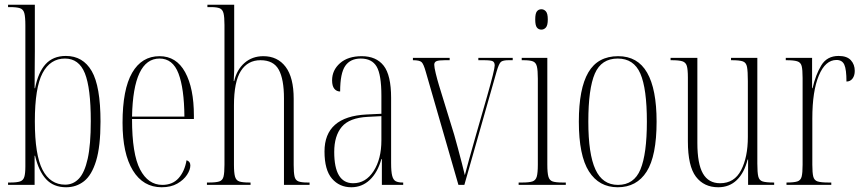

<svg xmlns="http://www.w3.org/2000/svg" viewBox="-20 -780 3637 810"><path d="M259 10Q206 10 174.5 -24Q143 -58 128 -123H126V0H14V-10H23Q51 -10 64.5 -14.5Q78 -19 82.5 -33.5Q87 -48 87 -78V-673Q87 -709 82.5 -725Q78 -741 64 -745.5Q50 -750 22 -750H14V-760H127V-564Q127 -537 126.5 -498.5Q126 -460 126 -408H128Q141 -475 172.5 -509.5Q204 -544 258 -544Q330 -544 367 -480Q404 -416 404 -267Q404 -162 385.5 -101.5Q367 -41 334.5 -15.5Q302 10 259 10ZM255 -1Q289 -1 313 -26.5Q337 -52 350 -110.5Q363 -169 363 -269Q363 -409 338 -471Q313 -533 254 -533Q192 -533 159.5 -471.5Q127 -410 127 -268Q127 -126 159.5 -63.5Q192 -1 255 -1Z M662 10Q584 10 540.5 -61Q497 -132 497 -262Q497 -403 537.5 -473Q578 -543 653 -543Q724 -543 761 -475.5Q798 -408 798 -292V-278H537Q537 -130 571 -65Q605 0 665 0Q708 0 733.5 -28.5Q759 -57 767 -104Q783 -99 783 -82Q783 -64 769 -42.5Q755 -21 728 -5.5Q701 10 662 10ZM758 -288Q757 -407 733 -470Q709 -533 653 -533Q542 -533 537 -288Z M853 0V-10H861Q891 -10 905 -14.5Q919 -19 923 -35Q927 -51 927 -85V-675Q927 -708 923 -724Q919 -740 907 -745Q895 -750 870 -750H855V-760H968V-499Q968 -493 968 -488Q968 -483 967.5 -472Q967 -461 966 -438H968Q979 -486 1011.5 -514.5Q1044 -543 1091 -543Q1151 -543 1185 -498Q1219 -453 1219 -363V-84Q1219 -52 1222.5 -36Q1226 -20 1238.5 -15Q1251 -10 1278 -10H1286V0H1178V-365Q1178 -446 1156 -486Q1134 -526 1079 -526Q1025 -526 996 -480.5Q967 -435 967 -335V-85Q967 -51 971.5 -35Q976 -19 989.5 -14.5Q1003 -10 1032 -10H1037V0Z M1462 10Q1412 10 1380.5 -26.5Q1349 -63 1349 -141Q1349 -288 1526 -297L1589 -300V-376Q1589 -465 1569 -499Q1549 -533 1502 -533Q1458 -533 1436.5 -502Q1415 -471 1415 -394Q1400 -394 1390.5 -405.5Q1381 -417 1381 -441Q1381 -484 1414.5 -513.5Q1448 -543 1506 -543Q1567 -543 1598.5 -503Q1630 -463 1630 -367V-92Q1630 -56 1634.5 -38.5Q1639 -21 1649.5 -15.5Q1660 -10 1679 -10H1681V0H1591V-109H1589Q1573 -52 1540 -21Q1507 10 1462 10ZM1470 -7Q1523 -7 1556 -58Q1589 -109 1589 -188V-290L1531 -287Q1454 -283 1422 -245Q1390 -207 1390 -139Q1390 -7 1470 -7Z M1776 -478Q1767 -510 1758.5 -518Q1750 -526 1722 -526V-536H1877V-526H1857Q1831 -526 1821.5 -522Q1812 -518 1812 -507Q1812 -496 1818.5 -469.5Q1825 -443 1832 -420L1896 -212Q1903 -186 1912 -154Q1921 -122 1928.5 -91.5Q1936 -61 1941 -41Q1949 -71 1959.5 -109.5Q1970 -148 1989 -214L2035 -374Q2067 -486 2067 -504Q2067 -517 2059 -521.5Q2051 -526 2021 -526H1998V-536H2143V-526H2125Q2103 -526 2094 -519.5Q2085 -513 2075 -478L1939 0H1914Z M2264 -655Q2252 -655 2245 -664Q2238 -673 2238 -698Q2238 -723 2245 -732Q2252 -741 2264 -741Q2275 -741 2283 -732Q2291 -723 2291 -698Q2291 -673 2283 -664Q2275 -655 2264 -655ZM2168 0V-10H2183Q2212 -10 2226 -14.5Q2240 -19 2244.5 -35Q2249 -51 2249 -86V-448Q2249 -483 2245 -499.5Q2241 -516 2228.5 -521Q2216 -526 2188 -526H2181V-536H2289V-86Q2289 -51 2293.5 -35Q2298 -19 2311.5 -14.5Q2325 -10 2354 -10H2367V0Z M2586 10Q2507 10 2464.5 -57Q2422 -124 2422 -267Q2422 -406 2462 -474.5Q2502 -543 2588 -543Q2670 -543 2710 -473.5Q2750 -404 2750 -267Q2750 -122 2708 -56Q2666 10 2586 10ZM2587 0Q2655 0 2682 -65.5Q2709 -131 2709 -267Q2709 -406 2681.5 -469.5Q2654 -533 2586 -533Q2517 -533 2489.5 -469.5Q2462 -406 2462 -267Q2462 -130 2492 -65Q2522 0 2587 0Z M3010 10Q2950 10 2916 -34.5Q2882 -79 2882 -184V-453Q2882 -487 2877.5 -502Q2873 -517 2858.5 -521.5Q2844 -526 2813 -526H2809V-536H2922V-177Q2922 -89 2945.5 -48Q2969 -7 3018 -7Q3078 -7 3106.5 -62Q3135 -117 3135 -202V-438Q3135 -479 3131.5 -497.5Q3128 -516 3114 -521Q3100 -526 3067 -526H3064V-536H3175V-90Q3175 -52 3179 -35.5Q3183 -19 3197.5 -14.5Q3212 -10 3244 -10H3246V0H3136V-107H3134Q3120 -51 3088.5 -20.5Q3057 10 3010 10Z M3298 0V-10H3299Q3329 -10 3343.5 -14.5Q3358 -19 3362 -35Q3366 -51 3366 -85V-451Q3366 -486 3362 -501.5Q3358 -517 3343 -521.5Q3328 -526 3298 -526H3295V-536H3406V-408H3408Q3421 -465 3445 -504.5Q3469 -544 3518 -544Q3553 -544 3569.5 -526Q3586 -508 3586 -481Q3586 -461 3576.5 -448.5Q3567 -436 3551 -436Q3551 -487 3542 -507Q3533 -527 3509 -527Q3462 -527 3434.5 -461.5Q3407 -396 3407 -280V-85Q3407 -51 3411 -35Q3415 -19 3429.5 -14.5Q3444 -10 3476 -10H3487V0Z"/></svg>

Font: Noto Serif Display ExtraCondensed ExtraLight
Style: Regular
Weight: 200
Width: 2
Designer: Monotype Design Team
Foundry: Monotype Imaging Inc.
Version: Version 2.009